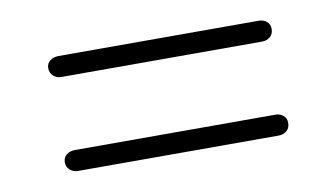

<svg xmlns="http://www.w3.org/2000/svg" viewBox="-37 -511 586 336"><g transform="rotate(-10 256.0 -343.0)"><path d="M59 -427Q59 -435.5 65.2 -440.2Q71.5 -445 80 -445H436Q444.5 -445 450.2 -440.2Q456 -435.5 456 -427Q456 -418 450 -413Q444 -408 436 -408H79Q71 -408 65 -413.2Q59 -418.5 59 -427ZM59 -260Q59 -268.5 65.2 -273.2Q71.5 -278 80 -278H436Q444.5 -278 450.2 -273.2Q456 -268.5 456 -260Q456 -251 450 -246Q444 -241 436 -241H79Q71 -241 65 -246.2Q59 -251.5 59 -260Z"/></g></svg>

Font: Fraunces 72pt S050 Light
Style: Regular
Weight: 300
Version: Version 1.000; ttfautohint (v1.8.3)